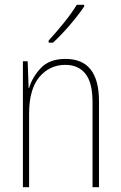

<svg xmlns="http://www.w3.org/2000/svg" viewBox="-20 -785 509 805"><path d="M302 -765Q280 -729 248 -689.5Q216 -650 184 -615V-606H202Q235 -636 272 -679Q309 -722 333 -758V-765ZM102 -416H100L96 -528H76V0H102V-307Q102 -411 145 -462Q188 -513 254 -513Q308 -513 338 -476Q368 -439 368 -355V0H395V-361Q395 -538 255 -538Q187 -538 151 -499.5Q115 -461 102 -416Z"/></svg>

Font: Noto Sans Display SemiCondensed Thin
Style: Regular
Weight: 250
Width: 4
Designer: Monotype Design team
Foundry: Monotype Imaging Inc.
Version: 1.000